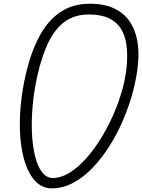

<svg xmlns="http://www.w3.org/2000/svg" viewBox="-20 -999 761 1028"><path d="M257.5 9.5Q209 9.5 173.8 -24.8Q138.5 -59 117.2 -119.2Q96 -179.5 89.2 -259Q82.5 -338.5 90.5 -429.5Q98.5 -520.5 121.5 -615.5Q149.5 -730.5 194.8 -811.8Q240 -893 305.8 -936Q371.5 -979 460 -979Q539 -979 591.5 -953.8Q644 -928.5 674 -884.5Q704 -840.5 714.5 -783.5Q725 -726.5 719.5 -662.5Q713 -589.5 692.8 -512Q672.5 -434.5 640.2 -359Q608 -283.5 566.2 -217.2Q524.5 -151 475 -99.8Q425.5 -48.5 370.8 -19.5Q316 9.5 257.5 9.5ZM179.5 -591Q162.5 -514 155.2 -436.2Q148 -358.5 151 -288.5Q154 -218.5 167.5 -163.8Q181 -109 204.8 -77.5Q228.5 -46 263 -46Q306 -46 350.5 -73Q395 -100 437.8 -147Q480.5 -194 518.2 -254.5Q556 -315 586 -383Q616 -451 635 -519.8Q654 -588.5 659 -651.5Q663.5 -709 657 -758Q650.5 -807 628.2 -843.8Q606 -880.5 564 -901Q522 -921.5 455.5 -921.5Q380 -921.5 327 -883Q274 -844.5 238.5 -770.8Q203 -697 179.5 -591Z"/></svg>

Font: Edu QLD Hand
Style: Regular
Weight: 400
Designer: Tina and Corey Anderson, Eben Sorkin
Foundry: Sorkin Type Co.
Version: Version 2.000